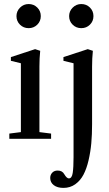

<svg xmlns="http://www.w3.org/2000/svg" viewBox="-20 -691 541 956"><path d="M62 -610.8Q62 -635.3 79.8 -653.1Q97.7 -670.9 122.6 -670.9Q147.9 -670.9 165.5 -653.6Q183.1 -636.2 183.1 -610.8Q183.1 -585.4 165.5 -568.1Q147.9 -550.8 122.6 -550.8Q97.2 -550.8 79.6 -568.1Q62 -585.4 62 -610.8ZM324.2 -610.8Q324.2 -635.3 342 -653.1Q359.9 -670.9 384.8 -670.9Q410.2 -670.9 427.7 -653.6Q445.3 -636.2 445.3 -610.8Q445.3 -585.4 427.7 -568.1Q410.2 -550.8 384.8 -550.8Q359.4 -550.8 341.8 -568.1Q324.2 -585.4 324.2 -610.8ZM26.4 0V-25.9L84 -33.2V-376L34.2 -388.2V-406.7L154.8 -446.3L180.2 -438Q176.3 -401.4 176.3 -360.4V-33.2L234.4 -25.9V0ZM295.9 244.6Q265.6 244.6 247.8 231Q230 217.3 230 195.3Q230 179.7 240 168.9Q250 158.2 267.1 158.2Q290.5 158.2 300.3 176.8Q312.5 197.3 322.8 197.3Q337.9 197.3 342 170.2Q346.2 143.1 346.2 91.8V-376L295.9 -388.2V-406.7L417 -446.3L442.4 -438Q438.5 -401.4 438.5 -358.9V-72.3Q438.5 -21.5 434.6 22Q430.7 65.4 420.9 107.4Q411.1 149.4 395.5 179Q379.9 208.5 354.5 226.6Q329.1 244.6 295.9 244.6Z"/></svg>

Font: Elstob Medium
Style: Regular
Weight: 500
Designer: Peter S. Baker
Version: Version 1.015